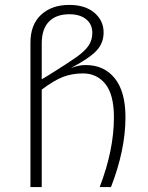

<svg xmlns="http://www.w3.org/2000/svg" viewBox="-20 -762 603 782"><path d="M491 -284Q491 -152 432 0H386Q444 -151 444 -284Q444 -376 409.5 -419.5Q375 -463 318 -463Q273 -463 236 -448.5Q199 -434 150 -397V0H104V-588Q104 -662 147.5 -702Q191 -742 262 -742Q327 -742 364.5 -710Q402 -678 402 -630Q402 -586 372.5 -555Q343 -524 269 -485Q286 -491 299 -494Q312 -497 330 -497Q404 -497 447.5 -443Q491 -389 491 -284ZM180 -457Q257 -505 291.5 -529.5Q326 -554 341 -576.5Q356 -599 356 -628Q356 -663 331 -683.5Q306 -704 262 -704Q209 -704 179.5 -674Q150 -644 150 -585V-439Z"/></svg>

Font: FiraGO ExtraLight
Style: Regular
Weight: 200
Designer: bBox Type
Foundry: bBox Type GmbH
Version: Version 1.001